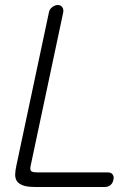

<svg xmlns="http://www.w3.org/2000/svg" viewBox="-20 -745 505 765"><path d="M410 -58Q423 -58 429 -49.5Q435 -41 432 -30Q430 -16 420.5 -8Q411 0 398 0H121Q88 0 71 -6.5Q54 -13 47 -24Q40 -35 40.5 -50.5Q41 -66 45 -84L175 -696Q177 -708 188 -716.5Q199 -725 210 -725Q222 -725 228 -716.5Q234 -708 232 -696L102 -84Q99 -70 103.5 -64Q108 -58 133 -58Z"/></svg>

Font: VDS
Style: Thin Italic
Weight: 100
Width: 0
Designer: artmaker
Foundry: artmaker
Version: Version 1.000 2012 initial release